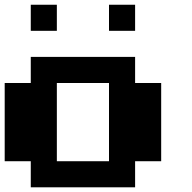

<svg xmlns="http://www.w3.org/2000/svg" viewBox="-20 -798 818 818"><path d="M111.1 -111.1H0V-444.4H111.1V-555.6H555.6V-444.4H666.7V-111.1H555.6V0H111.1ZM444.4 -444.4H222.2V-111.1H444.4ZM222.2 -666.7H111.1V-777.8H222.2ZM555.6 -666.7H444.4V-777.8H555.6Z"/></svg>

Font: Pixeloid Sans
Style: Bold
Weight: 700
Monospace: yes
Designer: GGBot
Version: 0.3